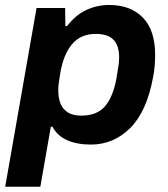

<svg xmlns="http://www.w3.org/2000/svg" viewBox="-34 -558 662 757"><path d="M-13.5 178.2 110.1 -526.4H222.8L223.7 -455.3H230.7Q262.4 -497.7 305.2 -518Q348.1 -538.4 396.1 -538.4Q481.3 -538.4 529.5 -488.4Q577.6 -438.4 577.6 -342.5Q577.6 -322.7 576 -300.5Q574.4 -278.3 569.6 -253.8Q544.6 -117.7 479 -52.8Q413.4 12 324.6 12Q269.2 12 230.7 -5.2Q192.1 -22.5 172.7 -58.2H166.4L125 178.2ZM286.4 -102.1Q348.3 -102.1 379.8 -138.8Q411.4 -175.6 425.1 -248.2Q431 -282.1 433.3 -300.2Q435.7 -318.3 435.7 -331.6Q435.7 -377.7 413.7 -401Q391.6 -424.3 343.4 -424.3Q284.7 -424.3 250.6 -384.4Q216.6 -344.4 203.9 -271.6Q199.4 -244.7 197.5 -229.5Q195.7 -214.4 195.7 -201.7Q195.7 -170.1 205.4 -147.8Q215.1 -125.5 235 -113.8Q255 -102.1 286.4 -102.1Z"/></svg>

Font: Archivo Variable SemiBold
Style: Italic
Weight: 600
Italic angle: -10°
Designer: Hector Gatti
Foundry: Omnibus-Type
Version: Version 2.001